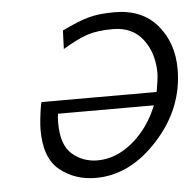

<svg xmlns="http://www.w3.org/2000/svg" viewBox="-42 -522 578 573"><g transform="rotate(-5 247.0 -236.0)"><path d="M70.8 -148.9Q70.8 -163.1 73 -183.1Q75.2 -203.1 77.6 -217Q80.1 -231 81.1 -231.9H425.8Q432.6 -270 433.1 -287.1Q433.1 -348.1 401.6 -389.2Q370.1 -430.2 312 -430.2Q265.1 -430.2 235.1 -420.2Q205.1 -410.2 161.1 -383.8L163.1 -439Q211.9 -462.9 243.4 -471.4Q274.9 -480 320.8 -480Q403.8 -480 449 -426.5Q494.1 -373 494.1 -294.9Q494.1 -177.7 410.2 -85Q326.2 7.8 223.1 7.8Q161.1 7.8 116 -28.1Q70.8 -64 70.8 -148.9ZM125 -165Q125 -99.1 157 -71.5Q189 -43.9 232.9 -43.9Q288.1 -43.9 337.6 -85Q387.2 -126 414.1 -192.9H127Q125 -184.1 125 -165Z"/></g></svg>

Font: CMU Bright
Style: Oblique
Weight: 500
Italic angle: -12°
Version: Version 0.7.0